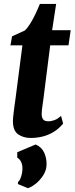

<svg xmlns="http://www.w3.org/2000/svg" viewBox="-20 -710 389 1002"><path d="M206 -189.5Q203.5 -171 201.5 -157.5Q199.5 -144 198.5 -134.2Q197.5 -124.5 197.5 -116Q197.5 -96.5 205.2 -86.8Q213 -77 231.5 -77Q248 -77 265.2 -83.5Q282.5 -90 298.5 -105.5L309.5 -65Q288 -39 261 -22.2Q234 -5.5 203.5 2.2Q173 10 140 10Q102 10 74.8 -9Q47.5 -28 47.5 -77.5Q47.5 -86.5 48.5 -97.5Q49.5 -108.5 51.2 -122.5Q53 -136.5 55.2 -153.8Q57.5 -171 60.5 -192L97 -473.5H34.5L43 -520.5L109 -550.5Q123 -563 137.8 -586.8Q152.5 -610.5 165.5 -638Q178.5 -665.5 188 -689.5H273L252 -552.5H349L337.5 -473.5H242ZM125.5 272 73.5 250.5 74 239.5Q83.5 233.5 90.8 209.8Q98 186 97 163Q96.5 148 90.2 134.8Q84 121.5 70 112.5V84.5L166 44Q196.5 57 209.8 85Q223 113 223 145Q223.5 176 206.8 203Q190 230 167.2 248.2Q144.5 266.5 125.5 272Z"/></svg>

Font: Merriweather 24pt SemiCondensed Black
Style: Italic
Weight: 900
Width: 4
Italic angle: -7.8°
Designer: Eben Sorkin
Foundry: Eben Sorkin
Version: Version 2.101